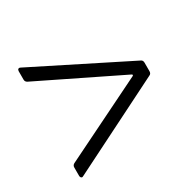

<svg xmlns="http://www.w3.org/2000/svg" viewBox="-102 -589 641 634"><g transform="rotate(-30 218.0 -272.5)"><path d="M47 -66 402 -244C407 -246 409 -251 409 -256V-289C409 -294 407 -299 402 -301L47 -479C40 -483 35 -479 35 -472V-440C35 -435 37 -431 42 -428L353 -276C356 -274 356 -272 353 -270L42 -117C37 -114 35 -110 35 -105V-73C35 -68 38 -64 42 -64C43 -64 45 -65 47 -66Z"/></g></svg>

Font: Barlow Condensed Light
Style: Regular
Weight: 300
Width: 3
Designer: Jeremy Tribby
Foundry: Tribby Type
Version: Version 1.422;hotconv 1.0.109;makeotfexe 2.5.65596